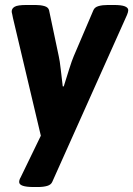

<svg xmlns="http://www.w3.org/2000/svg" viewBox="-20 -545 535 771"><path d="M115 206Q57 206 57 186Q57 177 63 167L144 0L32 -473Q31 -481 29 -488Q27 -495 27 -499Q27 -511 39 -518Q51 -525 87 -525H123Q143 -525 158.5 -520.5Q174 -516 177 -504L216 -319Q220 -302 224 -266Q228 -230 232 -198H236Q246 -230 257.5 -266.5Q269 -303 276 -319L355 -504Q360 -516 375.5 -520.5Q391 -525 413 -525H437Q468 -525 481.5 -519.5Q495 -514 495 -504Q495 -497 490 -485L190 185Q185 197 169.5 201.5Q154 206 132 206Z"/></svg>

Font: Asap
Style: Bold Italic
Weight: 700
Italic angle: -6°
Designer: Pablo Cosgaya
Foundry: Omnibus-Type
Version: Version 3.001; ttfautohint (v1.8.3)